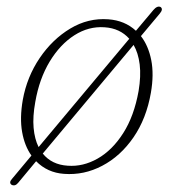

<svg xmlns="http://www.w3.org/2000/svg" viewBox="-20 -515 514 577"><path d="M15 40.5Q5.5 34 16.5 22L74.5 -47.5Q54 -76 46.5 -118.2Q39 -160.5 48.5 -215Q61 -284 99.2 -340.5Q137.5 -397 191.2 -429.2Q245 -461.5 305.5 -457Q355 -453.5 388.5 -422.5L441 -485Q452.5 -498.5 462.5 -494Q471.5 -487.5 460 -474L403.5 -406.5Q426 -377.5 434.5 -334.5Q443 -291.5 433.5 -236.5Q420 -158.5 381 -102Q342 -45.5 287.2 -16.8Q232.5 12 172.5 7.5Q122.5 4 88.5 -30.5L34.5 34.5Q25.5 45.5 15 40.5ZM86 -208.5Q78 -164.5 81 -130.8Q84 -97 96 -73L368.5 -398.5Q340.5 -430 294.5 -433Q246.5 -436.5 203.5 -409Q160.5 -381.5 129.2 -329.8Q98 -278 86 -208.5ZM183.5 -17Q229.5 -13.5 273.5 -38.5Q317.5 -63.5 350.2 -114.8Q383 -166 396.5 -241.5Q404 -286.5 399.8 -321.2Q395.5 -356 381.5 -380L108.5 -53.5Q135.5 -20 183.5 -17Z"/></svg>

Font: Fraunces 9pt S050 Thin
Style: Italic
Weight: 100
Italic angle: -16°
Version: Version 1.000; ttfautohint (v1.8.3)